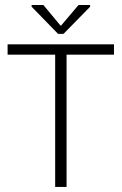

<svg xmlns="http://www.w3.org/2000/svg" viewBox="-20 -738 482 758"><path d="M242.8 -545V0H197.8V-545ZM10 -522.3V-563H430V-522.3ZM209.3 -604.2 104.8 -711.5V-718.2H151.3L218.7 -637.2H221.3L290 -718.2H335.8V-711.5L230.7 -604.2Z"/></svg>

Font: Darker Grotesque Light
Style: Regular
Weight: 300
Designer: Gabriel Lam
Foundry: TypeRant
Version: Version 1.000;gftools[0.9.28]